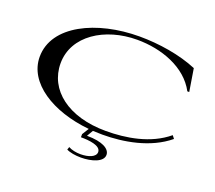

<svg xmlns="http://www.w3.org/2000/svg" viewBox="-149 -917 1494 1335"><g transform="rotate(20 598.0 -249.5)"><path d="M667 -715C351 -715 62 -578 62 -345C62 -154 277 -17 554 10L523 60V83C582 83 671 91 671 139C671 176 618 195 560 195C527 195 493 188 470 175L463 196C488 209 529 216 570 216C648 216 732 191 732 138C732 95 677 59 559 59L586 13C609 14 632 15 656 15C810 15 1001 -16 1135 -127L1118 -149C992 -44 817 -17 670 -17C391 -17 214 -156 214 -352C214 -557 421 -688 660 -688C840 -688 1029 -621 1109 -470H1123L1096 -637C971 -690 811 -715 667 -715Z"/></g></svg>

Font: Sprat Extended Medium
Style: Regular
Weight: 500
Width: 9
Designer: Ethan Nakache
Foundry: Collletttivo
Version: Version 2.000;Glyphs 3.2 (3217)